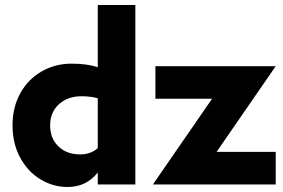

<svg xmlns="http://www.w3.org/2000/svg" viewBox="-20 -736 1130 766"><path d="M30 -236Q30 -308 61 -364Q92 -420 146 -451Q200 -482 265 -482Q328 -482 370 -468V-716H520V0H370V-48Q325 10 250 10Q191 10 140.5 -21Q90 -52 60 -108Q30 -164 30 -236ZM300 -120Q342 -120 370 -145V-344Q341 -352 305 -352Q250 -352 215 -320Q180 -288 180 -236Q180 -184 213 -152Q246 -120 300 -120ZM826 -342H600V-472H1080L844 -130H1080V0H590Z"/></svg>

Font: Madhuban Bold
Style: Regular
Weight: 700
Designer: jaikishan Patel
Foundry: MagicType
Version: Version 1.000